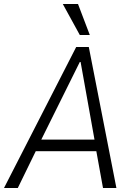

<svg xmlns="http://www.w3.org/2000/svg" viewBox="-22 -940 681 960"><path d="M-2 0 359 -705H422L560 0H493L456 -204L486 -184H133L167 -205L67 0ZM377 -630 177 -227 164 -242H475L453 -228L381 -630ZM377 -765 292 -920H368L427 -765Z"/></svg>

Font: Nunito Sans 7pt Condensed Light
Style: Italic
Weight: 300
Width: 3
Italic angle: -9°
Designer: Vernon Adams
Foundry: Vernon Adams
Version: Version 3.101;gftools[0.9.27]